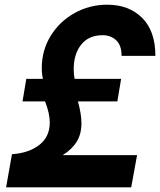

<svg xmlns="http://www.w3.org/2000/svg" viewBox="-20 -798 682 818"><path d="M31 -141Q103 -146 147.5 -180.5Q192 -215 192 -276Q192 -315 172 -366H76L92 -462H163Q158 -482 158 -508Q158 -583 195.5 -644.5Q233 -706 297 -742Q361 -778 437 -778Q529 -778 585.5 -722Q642 -666 642 -560H498Q498 -605 475 -626.5Q452 -648 417 -648Q358 -648 326 -608Q294 -568 294 -503Q294 -479 298 -462H496L480 -366H312Q327 -312 327 -273Q327 -227 307 -194.5Q287 -162 247 -137H564L539 0H6Z"/></svg>

Font: Open Sauce One ExtraBold Italic
Style: Regular
Weight: 800
Italic angle: -10°
Designer: Alfredo Marco Pradil
Foundry: Creative Sauce Fz LLC
Version: Version 1.477